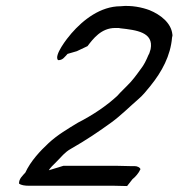

<svg xmlns="http://www.w3.org/2000/svg" viewBox="-20 -637 599 645"><path d="M44 -20C51 -15 63 -13 77 -13H363C376 -13 393 -12 407 -12L425 -35C434 -42 446 -55 452 -69C450 -74 442 -79 432 -79H416C403 -79 386 -80 372 -80H193L144 -65C146 -67 146 -69 148 -71C156 -81 164 -87 173 -97C185 -109 198 -126 218 -137C269 -166 312 -195 356 -227C386 -249 416 -279 446 -305C460 -317 473 -333 485 -348C524 -396 553 -450 558 -511C559 -515 560 -518 559 -522C555 -560 519 -588 482 -603C458 -612 422 -620 385 -616C318 -616 260 -571 220 -525C205 -508 160 -450 175 -435C191 -434 198 -447 207 -456L238 -465C250 -471 261 -476 274 -482C293 -507 320 -543 367 -543H375C378 -543 381 -543 384 -542C438 -536 497 -529 486 -472L482 -459C481 -456 480 -454 479 -453C471 -434 464 -419 452 -404C439 -386 424 -365 406 -348C396 -337 386 -329 375 -316C339 -282 291 -250 242 -225C209 -205 173 -184 143 -156C115 -130 83 -96 65 -57C56 -47 43 -36 44 -20Z"/></svg>

Font: SolarCharger
Style: 552
Weight: 400
Designer: Mew Too
Foundry: Cannot Into Space Fonts/KineticPlasma Fonts
Version: Version 1.100